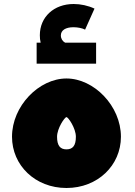

<svg xmlns="http://www.w3.org/2000/svg" viewBox="-20 -939 674 959"><path d="M460 -726H305C292 -733 284 -746 284 -762C284 -788 308 -803 347 -803C369 -803 392 -798 405 -791L452 -896C420 -911 383 -919 348 -919C249 -919 179 -854 179 -763C179 -750 180 -738 183 -726H163V-621H460ZM312 -547C175 -547 40 -410 40 -256C40 -113 156 0 312 0C468 0 584 -113 584 -256C584 -410 449 -547 312 -547ZM312 -193C281 -193 265 -211 265 -256C265 -298 303 -354 312 -354C321 -354 359 -298 359 -256C359 -211 343 -193 312 -193Z"/></svg>

Font: Montserrat-Arabic Black
Style: Regular
Weight: 900
Designer: Mohamed Gaber
Foundry: Kief Type Foundry
Version: Version 5.008;PS 005.008;hotconv 1.0.88;makeotf.lib2.5.64775